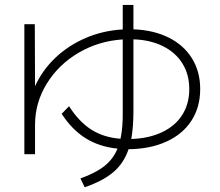

<svg xmlns="http://www.w3.org/2000/svg" viewBox="-20 -747 904 789"><path d="M80.1 -647.5H123L124 -392.6Q153.8 -458.5 207.5 -509.5Q261.2 -560.5 332.5 -591.1Q403.8 -621.6 484.4 -626V-726.6H528.3V-626.5Q611.3 -623.5 673.3 -592.5Q735.4 -561.5 769 -507.1Q802.7 -452.6 802.7 -380.9Q802.7 -306.6 766.8 -251.2Q731 -195.8 664.3 -165.3Q597.7 -134.8 508.3 -133.8Q488.8 -76.2 446 -39.8Q403.3 -3.4 328.1 22.5L310.5 -13.7Q373 -36.1 408.9 -64.5Q444.8 -92.8 462.9 -136.2Q387.7 -144 331.8 -179Q275.9 -213.9 233.4 -279.3L263.7 -310.5Q304.7 -246.6 355.2 -214.4Q405.8 -182.1 475.1 -176.8Q485.4 -223.1 484.4 -291V-585Q385.3 -578.6 302.7 -530Q220.2 -481.4 172.1 -403.1Q124 -324.7 124 -234.4V-113.3H80.1ZM757.8 -380.9Q757.8 -440.9 729.7 -486.1Q701.7 -531.2 649.9 -557.1Q598.1 -583 528.3 -585.4V-291Q528.3 -225.6 519.5 -175.8Q592.3 -178.2 646.2 -203.9Q700.2 -229.5 729 -274.9Q757.8 -320.3 757.8 -380.9Z"/></svg>

Font: Pretendard GOV ExtraLight
Style: Regular
Weight: 200
Designer: Base glyphs from Inter by Rasmus Andersson; Hangeul glyphs from Noto Sans CJK(Source Han Sans) by Jang Soo-young and Kan
Foundry: Kil Hyung-jin
Version: Version 1.309